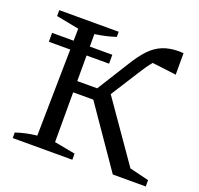

<svg xmlns="http://www.w3.org/2000/svg" viewBox="-117 -786 945 914"><g transform="rotate(20 355.5 -329.5)"><path d="M37 0V-28Q86 -45 143 -51L152 -596L37 -618V-648H338V-622Q290 -606 233 -598V-360H334L434 -520Q464 -569 493 -599.5Q522 -630 557.5 -644.5Q593 -659 642 -659Q652 -659 663 -658V-549L541 -564Q529 -550 516.5 -532Q504 -514 491 -493L404 -356L613 -56L711 -32V0H544L335 -303H233V-51L339 -31V0ZM41.9 -534.7H347V-489.6H41.9Z"/></g></svg>

Font: Piazzolla
Style: Regular
Weight: 400
Designer: Juan Pablo del Peral
Foundry: Huerta Tipografica
Version: Version 1.330